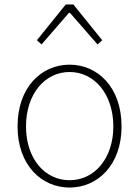

<svg xmlns="http://www.w3.org/2000/svg" viewBox="-20 -831 626 864"><path d="M293 13C419 13 527 -88 527 -262C527 -439 419 -540 293 -540C167 -540 59 -439 59 -262C59 -88 167 13 293 13ZM293 -20C181 -20 97 -118 97 -262C97 -407 181 -507 293 -507C405 -507 490 -407 490 -262C490 -118 405 -20 293 -20ZM146 -650 167 -631 290 -773H295L419 -631L440 -650L310 -811H276Z"/></svg>

Font: Source Han Sans JP ExtraLight
Style: Regular
Weight: 250
Designer: Ryoko NISHIZUKA 西塚涼子 (kana, bopomofo & ideographs); Paul D. Hunt (Latin, Greek & Cyrillic); Sandoll Communications 산돌커뮤니
Foundry: Adobe
Version: Version 2.001;hotconv 1.0.107;makeotfexe 2.5.65593